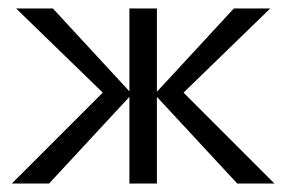

<svg xmlns="http://www.w3.org/2000/svg" viewBox="-20 -434 677 454"><path d="M351 -205V0H286V-205L96 0H8L223 -215L18 -414H105L286 -218V-414H351V-217L533 -414H619L414 -215L629 0H541Z"/></svg>

Font: LXGW Bright TC
Style: Regular
Weight: 400
Designer: Christian Thalmann (Catharsis Fonts)
Foundry: LXGW / Christian Thalmann (Catharsis Fonts) / Fontworks Inc.
Version: Version 5.501